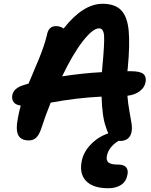

<svg xmlns="http://www.w3.org/2000/svg" viewBox="-20 -745 793 1008"><path d="M548.8 243.2Q467.8 243.2 431.6 204.8Q395.5 166.5 409.2 100.1Q418.5 52.7 457.3 12.7Q496.1 -27.3 548.8 -44.9Q542.5 -56.2 536.1 -78.1Q516.6 -129.4 513.2 -237.8Q382.3 -231.4 246.1 -206.1Q219.7 -142.1 194.8 -64.9Q184.1 -35.2 169.2 -21.5Q154.3 -7.8 131.8 -7.8Q90.3 -7.8 75.9 -35.4Q61.5 -63 74.2 -127Q80.1 -158.7 88.9 -190.9Q62 -194.3 51.3 -209.2Q40.5 -224.1 44.9 -247.1Q52.2 -282.2 103 -297.9Q108.9 -299.3 129.9 -306.2Q138.2 -326.2 156.5 -369.4Q174.8 -412.6 184.8 -436.8Q194.8 -460.9 207 -495.8Q219.2 -530.8 226.1 -560.1Q234.4 -607.9 273.9 -607.9Q296.4 -607.9 314 -595.2Q416 -725.1 518.1 -725.1Q584.5 -725.1 616.9 -690.4Q649.4 -655.8 655.8 -581.1Q662.1 -506.3 650.9 -389.2Q650.4 -386.2 649.9 -380.1Q649.4 -374 648.9 -371.1H667Q716.3 -371.1 732.9 -356.4Q749.5 -341.8 744.1 -313Q738.8 -285.2 713.1 -265.9Q687.5 -246.6 648.9 -242.2Q651.9 -202.6 659.4 -161.6Q667 -120.6 670.7 -95.9Q674.3 -71.3 670.9 -54.2Q662.1 -4.9 608.9 -4.9Q605 -4.9 603 -5.9Q550.3 25.9 541 74.2Q536.6 97.2 549.8 108.2Q563 119.1 601.1 119.1Q631.8 119.1 643.1 134.3Q654.3 149.4 648.9 172.9Q642.6 208 615.7 225.6Q588.9 243.2 548.8 243.2ZM500 -596.2Q467.3 -596.2 414.8 -528.8Q362.3 -461.4 306.2 -344.2Q418.5 -361.3 515.1 -366.2Q515.1 -374.5 517.1 -390.1Q529.3 -518.6 526.4 -557.4Q523.4 -596.2 500 -596.2Z"/></svg>

Font: Shantell Sans Bouncy
Style: Italic
Weight: 600
Italic angle: -11.31°
Designer: Stephen Nixon, Anya Danilova, Shantell Martin
Foundry: Arrow Type
Version: Version 1.006;[9816181b4]